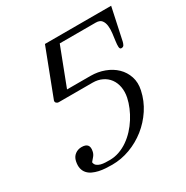

<svg xmlns="http://www.w3.org/2000/svg" viewBox="-156 -798 907 937"><g transform="rotate(-30 297.5 -329.5)"><path d="M514.2 -236.3Q502.9 -183.1 473.4 -138.2Q443.8 -93.3 402.8 -60.8Q361.8 -28.3 312.5 -10Q263.2 8.3 211.9 8.3Q194.3 8.3 175.3 7.1Q156.2 5.9 138.4 2Q120.6 -2 105.5 -9Q90.3 -16.1 80.1 -27.6Q69.8 -39.1 65.9 -55.7Q62 -72.3 66.9 -95.7Q71.8 -117.7 87.6 -129.6Q103.5 -141.6 124.5 -141.6Q171.4 -141.6 161.1 -95.7Q158.7 -83 150.1 -72.3Q141.6 -61.5 132.3 -51.3Q133.8 -38.6 142.3 -31.7Q150.9 -24.9 162.8 -21.7Q174.8 -18.6 188 -18.1Q201.2 -17.6 212.4 -17.6Q240.7 -17.6 266.8 -26.9Q293 -36.1 316.4 -52.5Q339.8 -68.8 359.6 -90.3Q379.4 -111.8 395 -136.5Q410.6 -161.1 421.6 -187.3Q432.6 -213.4 438 -238.8Q444.3 -269.5 439.5 -296.6Q434.6 -323.7 419.9 -343.8Q405.3 -363.8 381.8 -375.2Q358.4 -386.7 328.6 -386.7H137.2Q130.9 -386.7 125.2 -391.8Q119.6 -397 121.6 -405.3Q122.6 -408.2 123.5 -410.2L221.7 -666.5H594.7L556.2 -486.8Q554.2 -478 550 -470Q545.9 -461.9 534.7 -461.9Q525.9 -461.9 525.1 -474.6Q524.4 -487.3 527.1 -506.3Q529.8 -525.4 532.5 -547.4Q535.2 -569.3 533 -588.4Q530.8 -607.4 521 -620.1Q511.2 -632.8 488.3 -632.8H285.6L204.1 -420.4H335.9Q377.4 -420.4 413.8 -406.7Q450.2 -393.1 475.3 -368.7Q500.5 -344.2 511.7 -310.3Q522.9 -276.4 514.2 -236.3Z"/></g></svg>

Font: Atsinvsda
Style: Italic
Weight: 400
Italic angle: -12°
Designer: Al Webster
Foundry: Al Webster and Michael Everson
Version: Version 2.000